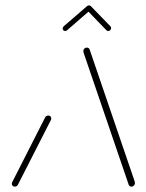

<svg xmlns="http://www.w3.org/2000/svg" viewBox="-20 -696 546 716"><path d="M35.2 0Q30.4 0 27.2 -3Q24.1 -5.9 24.1 -10.7Q24.1 -14.8 25.6 -16.7L148.5 -258.5Q150 -261.5 153.3 -263.3Q156.7 -265.2 160.4 -265.2Q165.6 -265.2 168.5 -261.7Q171.5 -258.1 171.1 -253.3Q171.1 -250.7 170 -248.9L46.7 -7Q44.8 -4.1 41.9 -2Q38.9 0 35.2 0ZM483.3 -13.3Q483.3 -7.8 479.4 -3.9Q475.6 0 470.4 0Q463.3 0 460 -7L292.2 -498.1Q291.9 -500.7 291.3 -502.4Q290.7 -504.1 290.7 -505.6Q290.7 -511.1 294.6 -514.8Q298.5 -518.5 303.7 -518.5Q307.4 -518.5 310.2 -516.7Q313 -514.8 314.1 -511.9L481.9 -20.4Q483.3 -15.6 483.3 -13.3ZM311.9 -675.9Q315.9 -675.9 318.3 -673.5Q320.7 -671.1 320.7 -667.4Q320.7 -662.2 317.4 -658.9L230 -583Q227 -580.4 223 -580.4Q218.9 -580.4 216.3 -583Q213.7 -585.6 213.7 -589.6Q213.7 -594.1 217 -597.4L304.8 -673.3Q307.4 -675.9 311.9 -675.9ZM318.9 -673 392.2 -597.4Q394.4 -595.2 394.4 -591.9Q394.4 -587 391.3 -583.7Q388.1 -580.4 383.3 -580.4Q379.3 -580.4 377 -583L304.1 -658.5Z"/></svg>

Font: 26F Galaxy Sans Thin
Style: Italic
Weight: 100
Italic angle: -4.99998°
Designer: C₂₉H₂₅N₃O₅
Version: Version 1.200